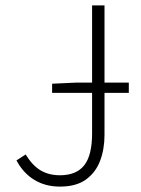

<svg xmlns="http://www.w3.org/2000/svg" viewBox="-20 -679 522 711"><path d="M173 -335V-369L260 -373H457V-335ZM202 12Q148 12 107 -13Q66 -38 41 -85L75 -107Q100 -66 130.5 -48Q161 -30 202 -30Q263 -30 292 -67Q321 -104 321 -185V-659H367V-180Q367 -126 350.5 -83Q334 -40 298 -14Q262 12 202 12Z"/></svg>

Font: Source Sans 3 ExtraLight Light
Style: Regular
Weight: 300
Version: Version 3.052;hotconv 1.1.0;makeotfexe 2.6.0